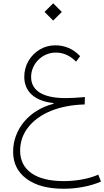

<svg xmlns="http://www.w3.org/2000/svg" viewBox="-20 -825 640 1178"><path d="M471.7 -480.5C429.2 -524.9 378.4 -546.9 319.3 -546.9C284.2 -546.9 252.4 -538.1 223.6 -521C166 -485.8 128.9 -425.3 128.9 -353.5C128.9 -262.2 194.8 -204.1 308.1 -192.9L307.6 -188C158.7 -149.9 60.5 -31.7 60.5 106C60.5 176.8 88.4 231.9 143.6 272.5C198.7 313 273.9 333 370.1 333C451.7 333 532.7 317.9 599.6 289.1L583 246.6C526.4 271.5 450.7 286.1 371.1 286.1C285.6 286.1 219.7 270 173.3 237.8C127 205.1 103.5 159.2 103.5 100.1C103.5 45.9 120.1 -2.4 153.3 -44.4C219.2 -128.4 341.3 -180.2 499.5 -184.1L501 -229.5C458.5 -225.6 415.5 -223.1 382.8 -223.1C244.6 -223.1 170.9 -268.1 170.9 -352.5C170.9 -434.6 239.7 -502.4 322.8 -502.4C368.7 -502.4 410.2 -483.9 446.8 -446.8ZM306.2 -698.7 359.4 -752 306.2 -804.7 253.4 -752Z"/></svg>

Font: Estedad ExtraLight
Style: Regular
Weight: 200
Designer: Amin Abedi
Version: Version 7.3